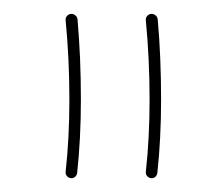

<svg xmlns="http://www.w3.org/2000/svg" viewBox="-20 -693 317 277"><path d="M197.8 -436Q201.2 -435.5 203.9 -437.7Q206.5 -439.9 207 -443.4Q212.4 -493.2 212.4 -549.8Q212.4 -579.1 211.2 -608.6Q210 -638.2 207.5 -665.5Q207 -668.9 204.1 -671.1Q201.2 -673.3 197.8 -672.9Q194.3 -672.4 192.1 -669.7Q189.9 -667 190.4 -663.6Q195.8 -607.4 195.8 -549.8Q195.8 -493.7 190.4 -445.3Q189.9 -441.9 192.1 -439.2Q194.3 -436.5 197.8 -436ZM82 -436Q85.4 -435.5 88.1 -437.7Q90.8 -439.9 91.3 -443.4Q96.7 -493.2 96.7 -549.8Q96.7 -579.1 95.5 -608.6Q94.2 -638.2 91.8 -665.5Q91.3 -668.9 88.4 -671.1Q85.4 -673.3 82 -672.9Q78.6 -672.4 76.4 -669.7Q74.2 -667 74.7 -663.6Q80.1 -607.4 80.1 -549.8Q80.1 -493.7 74.7 -445.3Q74.2 -441.9 76.4 -439.2Q78.6 -436.5 82 -436Z"/></svg>

Font: Mikhak VF
Style: Regular
Weight: 100
Designer: Amin Abedi
Version: Version 3.001